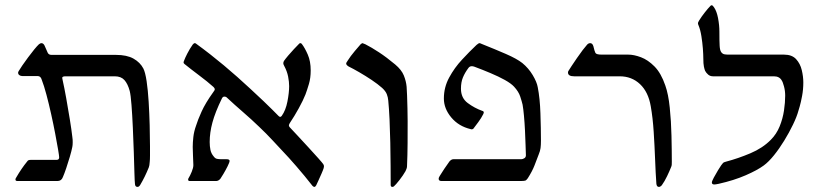

<svg xmlns="http://www.w3.org/2000/svg" viewBox="-20 -693 3157 735"><path d="M506.3 22.5Q497.1 22.5 496.6 10.7Q495.6 2.9 494.6 -30.5Q493.7 -64 492.2 -110.4Q490.7 -156.7 488.5 -204.8Q486.3 -252.9 483.4 -291Q480.5 -329.1 476.6 -344.7Q469.2 -372.1 456.3 -386.5Q443.4 -400.9 419.4 -400.9H231.4Q218.3 -400.9 218.3 -395.5Q218.3 -395.5 218.5 -392.8Q218.8 -390.1 220.2 -384.3Q226.1 -358.4 233.4 -317.6Q240.7 -276.9 247.3 -236.1Q253.9 -195.3 256.8 -169.4Q257.8 -164.6 258.1 -158Q258.3 -151.4 258.3 -147.9Q258.3 -137.2 256.8 -130.4Q253.9 -115.2 247.3 -92.8Q240.7 -70.3 233.4 -48.8Q226.1 -27.3 220.7 -15.1Q215.3 0 199.7 0H46.9Q39.1 0 39.1 -5.9Q39.1 -9.8 42.5 -14.2Q62 -47.9 83.5 -74.2Q85.9 -78.1 88.9 -79.6Q91.8 -81.1 101.1 -81.1H197.3Q206.5 -81.1 206.5 -90.8Q206.5 -95.7 202.4 -120.4Q198.2 -145 191.4 -180.9Q184.6 -216.8 175.8 -256.3Q167 -295.9 157.7 -330.8Q148.4 -365.7 139.6 -388.2Q135.7 -401.9 124 -401.9H65.4Q59.1 -401.9 54.2 -405.3Q49.3 -408.7 49.3 -415Q49.3 -417.5 52.2 -421.9Q55.7 -428.2 65.4 -442.4Q75.2 -456.5 87.4 -473.1Q99.6 -489.7 111.1 -503.7Q122.6 -517.6 128.9 -523.4Q130.4 -524.4 133.1 -526.1Q135.7 -527.8 138.7 -527.8Q147.5 -527.8 152.3 -514.6Q158.7 -499.5 162.6 -491.2Q166.5 -482.9 177.2 -482.9H423.8Q465.8 -482.9 491.2 -468.5Q516.6 -454.1 528.8 -430.7Q536.1 -416.5 541.3 -382.1Q546.4 -347.7 549.1 -303.2Q551.8 -258.8 553 -213.6Q554.2 -168.5 554.2 -132.8Q554.2 -112.8 554.2 -97.4Q554.2 -82 553.2 -73.7Q552.2 -58.1 549.8 -52.7Q542 -33.2 533.9 -16.8Q525.9 -0.5 516.6 15.1Q512.2 22.5 506.3 22.5Z M1183.6 22.5Q1180.2 22.5 1176.3 18.6Q1147 -19 1114.5 -56.4Q1082 -93.8 1063.5 -112.8Q1047.9 -129.4 1023.9 -155.3Q1000 -181.2 972.7 -207Q942.9 -235.8 910.6 -263.7Q878.4 -291.5 848.1 -319.8Q845.7 -322.3 842.3 -322.8Q838.9 -323.2 838.9 -323.2Q833 -323.2 829.6 -316.4Q803.7 -263.2 793.2 -224.1Q782.7 -185.1 782.7 -149.4Q782.7 -133.3 785.6 -119.1Q788.6 -105 798.3 -93.8Q803.7 -86.4 810.5 -85Q817.4 -83.5 827.1 -83.5H847.2Q858.9 -83.5 858.9 -77.1Q858.9 -71.8 851.3 -56.6Q843.8 -41.5 835.2 -27.1Q826.7 -12.7 823.7 -8.8Q816.4 0 807.1 0H706.5Q700.2 0 700.2 -5.4Q700.2 -8.8 701.2 -9.8Q708 -21 714.1 -35.9Q720.2 -50.8 720.2 -61Q719.7 -80.6 718.8 -97.2Q717.8 -113.8 717.8 -130.4Q717.8 -147.5 720.2 -168.9Q722.7 -190.4 730.5 -211.9Q736.8 -232.9 751.7 -265.9Q766.6 -298.8 796.4 -340.3Q802.2 -347.2 802.2 -351.6Q802.2 -355 797.4 -359.9Q773.9 -380.9 741.9 -404.8Q710 -428.7 686 -448.2Q682.6 -450.7 682.6 -455.1Q682.6 -456.1 683.8 -458.5Q685.1 -460.9 685.5 -462.9Q688 -470.2 697 -488Q706.1 -505.9 717.8 -522.5Q722.2 -527.8 725.6 -527.8Q728.5 -527.8 730.5 -525.9Q785.6 -485.8 837.2 -442.6Q888.7 -399.4 939 -352.5Q998.5 -297.4 1022.7 -272.9Q1046.9 -248.5 1046.9 -248.5Q1047.9 -248 1049.3 -246.8Q1050.8 -245.6 1052.7 -245.6Q1055.7 -245.6 1058.6 -249.5Q1073.7 -270.5 1080.3 -304.4Q1086.9 -338.4 1086.9 -363.3Q1086.9 -379.4 1083 -399.7Q1079.1 -419.9 1067.9 -440.9Q1064.5 -446.8 1064.5 -450.7Q1064.5 -454.6 1066.9 -459.5Q1072.3 -467.3 1083 -480Q1093.8 -492.7 1105.2 -504.9Q1116.7 -517.1 1123 -523.4Q1125 -525.4 1126.2 -526.6Q1127.4 -527.8 1130.9 -527.8Q1132.3 -527.8 1135.3 -524.9Q1147 -509.8 1158.2 -484.1Q1169.4 -458.5 1169.4 -423.3Q1169.4 -394.5 1162.6 -371.6Q1155.8 -348.6 1149.4 -331.5Q1140.6 -309.1 1123.8 -278.6Q1106.9 -248 1091.8 -225.6Q1088.4 -220.7 1087.2 -217.3Q1085.9 -213.9 1085.9 -213.9Q1085.9 -209 1089.4 -205.6Q1098.6 -195.8 1118.4 -174.6Q1138.2 -153.3 1160.2 -129.4Q1182.1 -105.5 1198.5 -87.2Q1214.8 -68.8 1217.3 -64.9Q1220.2 -60.5 1220.2 -56.6Q1220.2 -52.7 1219.2 -49.8Q1216.8 -42 1210.9 -28.6Q1205.1 -15.1 1199.2 -2.4Q1193.4 10.3 1190.4 16.6Q1187 22.5 1183.6 22.5Z M1482.4 22.5Q1475.6 22.5 1475.6 15.1Q1475.6 -14.6 1475.3 -57.4Q1475.1 -100.1 1474.1 -147Q1473.1 -193.8 1471.2 -236.3Q1469.2 -278.8 1466.3 -308.1Q1465.3 -320.8 1460.7 -332.5Q1456.1 -344.2 1442.9 -356.4Q1426.3 -371.1 1402.6 -387Q1378.9 -402.8 1355.2 -416.5Q1331.5 -430.2 1314.5 -438.5Q1305.2 -444.3 1305.2 -449.7Q1305.2 -452.1 1307.1 -454.8Q1309.1 -457.5 1311 -460.9Q1321.3 -477.5 1338.4 -497.8Q1355.5 -518.1 1360.4 -523.4Q1365.7 -527.8 1367.7 -527.8Q1369.1 -527.8 1378.9 -523.4Q1401.9 -511.7 1430.9 -492.7Q1460 -473.6 1492.7 -446.3Q1517.1 -425.8 1525.9 -404.1Q1534.7 -382.3 1536.6 -360.8Q1537.6 -351.1 1538.3 -328.1Q1539.1 -305.2 1539.8 -278.3Q1540.5 -251.5 1540.5 -229.5Q1540.5 -189.5 1540.3 -144.5Q1540 -99.6 1538.1 -56.6Q1538.1 -51.8 1536.1 -46.6Q1534.2 -41.5 1532.2 -37.6Q1523.4 -22 1509.3 -3.9Q1495.1 14.2 1488.3 20Q1485.4 22.5 1482.4 22.5Z M1670.4 0Q1659.2 0 1659.2 -8.8Q1659.2 -12.7 1663.1 -19Q1670.4 -31.2 1680.4 -46.1Q1690.4 -61 1700.7 -75.2Q1708 -83.5 1715.8 -83.5H1975.6Q1981 -83.5 1987.1 -87.2Q1993.2 -90.8 1993.2 -98.6Q1992.7 -112.8 1991.9 -138.4Q1991.2 -164.1 1989.7 -193.6Q1988.3 -223.1 1985.8 -249.8Q1983.4 -276.4 1980.5 -292.5Q1977.5 -305.2 1971.4 -323.7Q1965.3 -342.3 1947.8 -361.3Q1936.5 -373.5 1912.4 -387Q1888.2 -400.4 1857.4 -413.3Q1826.7 -426.3 1796.4 -437.5Q1793 -439 1790.5 -439.2Q1788.1 -439.5 1785.6 -439.5Q1778.3 -439.5 1773.4 -433.1Q1759.8 -415 1752.2 -396.7Q1744.6 -378.4 1744.6 -353.5Q1744.6 -317.9 1770.5 -298.6Q1796.4 -279.3 1826.2 -268.6Q1832 -267.6 1832 -261.7Q1832 -260.3 1830.1 -256.3Q1822.3 -240.7 1810.8 -225.3Q1799.3 -210 1792 -200.2Q1788.6 -197.8 1785.6 -197.8Q1784.7 -197.8 1783.7 -198.2Q1782.7 -198.7 1781.7 -198.7Q1735.8 -209.5 1707.5 -243.4Q1679.2 -277.3 1679.2 -315.9Q1679.2 -358.9 1699.5 -396.2Q1719.7 -433.6 1748.8 -464.8Q1777.8 -496.1 1804.2 -521Q1812 -527.8 1815.9 -527.8Q1817.9 -527.8 1821 -526.1Q1824.2 -524.4 1827.6 -523.4Q1874 -504.9 1916.3 -486.6Q1958.5 -468.3 1979.5 -451.7Q2003.4 -432.1 2019.3 -405.5Q2035.2 -378.9 2038.6 -358.9Q2046.9 -316.9 2048.8 -259.3Q2050.8 -201.7 2050.8 -154.8Q2050.8 -137.2 2049.3 -126.2Q2047.9 -115.2 2042 -101.1Q2034.7 -81.5 2026.1 -59.6Q2017.6 -37.6 2000.5 -10.7Q1995.1 -2.9 1990.5 -1.5Q1985.8 0 1970.2 0Z M2502.4 22.5Q2494.1 22.5 2492.7 10.7Q2489.7 -30.8 2487.8 -83Q2485.8 -135.3 2482.4 -188.5Q2479 -241.7 2471.2 -286.1Q2461.9 -340.8 2430.2 -370.8Q2398.4 -400.9 2352.1 -400.9H2177.7Q2154.3 -400.9 2154.3 -415.5Q2154.3 -419.9 2157.2 -423.3Q2159.7 -427.7 2168.5 -440.9Q2177.2 -454.1 2188.5 -470.5Q2199.7 -486.8 2210.4 -501Q2221.2 -515.1 2227.1 -521.5Q2232.4 -527.8 2239.3 -527.8Q2248 -527.8 2251.5 -516.1Q2255.9 -497.1 2259.3 -490.5Q2262.7 -483.9 2283.7 -483.9H2385.3Q2406.7 -483.9 2433.6 -473.9Q2460.4 -463.9 2485.6 -438.5Q2510.7 -413.1 2526.9 -365.7Q2538.6 -333 2543.9 -281Q2549.3 -229 2550.5 -173.6Q2551.8 -118.2 2551.8 -73.7Q2551.8 -66.4 2551.5 -62.3Q2551.3 -58.1 2548.8 -52.7Q2543 -38.1 2533.7 -18.6Q2524.4 1 2513.2 16.6Q2507.8 22.5 2502.4 22.5Z M2714.4 13.2Q2705.1 13.2 2705.1 5.4Q2705.1 1 2712.6 -13.2Q2720.2 -27.3 2728.8 -41.5Q2737.3 -55.7 2740.7 -60.1Q2744.1 -64.5 2747.3 -68.4Q2750.5 -72.3 2759.3 -74.2Q2805.7 -86.4 2852.5 -106.2Q2899.4 -126 2930.7 -157.7Q2952.6 -179.7 2964.6 -209.2Q2976.6 -238.8 2981.2 -269.8Q2985.8 -300.8 2985.8 -326.7Q2985.8 -345.2 2981.2 -362.3Q2976.6 -379.4 2972.7 -384.8Q2963.9 -400.9 2942.4 -400.9H2709.5Q2698.7 -400.9 2691.2 -407.2Q2683.6 -413.6 2679.2 -421.9Q2676.8 -427.7 2674.6 -438.2Q2672.4 -448.7 2672.4 -469.2Q2672.4 -483.4 2670.7 -506.8Q2668.9 -530.3 2665 -554.7Q2661.1 -579.1 2654.3 -595.2Q2651.9 -600.6 2651.9 -603.5Q2651.9 -606 2653.3 -608.9Q2654.8 -611.8 2656.7 -615.2Q2665.5 -629.4 2678 -645.3Q2690.4 -661.1 2698.7 -669.4Q2701.2 -672.9 2704.1 -672.9Q2708.5 -672.9 2713.4 -665Q2723.6 -650.4 2728.8 -623.5Q2733.9 -596.7 2733.9 -572.3Q2733.9 -534.2 2734.9 -517.6Q2735.8 -501 2740.7 -493.7Q2746.1 -486.3 2753.4 -485.1Q2760.7 -483.9 2768.6 -483.9H2981.4Q3011.7 -483.9 3027.6 -466.6Q3043.5 -449.2 3049.3 -424.6Q3055.2 -399.9 3055.2 -377.4Q3055.2 -350.6 3050.5 -325.7Q3045.9 -300.8 3041.3 -285.2Q3036.6 -269.5 3036.6 -269.5Q3030.3 -246.1 3015.6 -215.8Q3001 -185.5 2982.2 -154.8Q2963.4 -124 2942.9 -98.6Q2922.4 -73.2 2903.8 -59.6Q2879.4 -41.5 2834.5 -22Q2789.6 -2.4 2731 10.7Q2718.8 13.2 2714.4 13.2Z"/></svg>

Font: David Libre
Style: Regular
Weight: 400
Designer: Ismar David, J. Victor Gaultney, Annie Olsen and Meir Sadan
Foundry: Monotype Imaging Inc. & SIL International
Version: Version 1.100; ttfautohint (v1.8.4.7-5d5b)